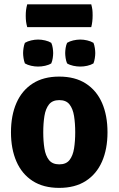

<svg xmlns="http://www.w3.org/2000/svg" viewBox="-20 -876 562 910"><path d="M489.5 -249Q489.5 -169.5 463.5 -110.2Q437.5 -51 386.5 -18.2Q335.5 14.5 260.5 14.5Q185.5 14.5 134.5 -18.5Q83.5 -51.5 57.8 -110.8Q32 -170 32 -249Q32 -329 58 -388.2Q84 -447.5 135 -480.2Q186 -513 260.5 -513Q336 -513 387 -480Q438 -447 463.8 -387.8Q489.5 -328.5 489.5 -249ZM185 -249Q185 -207 190.5 -172.5Q196 -138 212.2 -117.5Q228.5 -97 261 -97Q293.5 -97 309.5 -117.5Q325.5 -138 331 -172.5Q336.5 -207 336.5 -249Q336.5 -291 331 -325.8Q325.5 -360.5 309.5 -381Q293.5 -401.5 261 -401.5Q228.5 -401.5 212.2 -381Q196 -360.5 190.5 -325.8Q185 -291 185 -249ZM89.5 -624.5Q89.5 -634.5 91.5 -648.2Q93.5 -662 98 -673Q110.5 -680.5 127.8 -684.5Q145 -688.5 160.5 -688.5Q176.5 -688.5 193.8 -684.5Q211 -680.5 223 -673Q228 -662 230 -648.2Q232 -634.5 232 -624.5Q232 -614.5 230 -600.8Q228 -587 223 -575.5Q211 -568 193.8 -564.2Q176.5 -560.5 160.5 -560.5Q145 -560.5 127.8 -564.2Q110.5 -568 98 -575.5Q93.5 -587 91.5 -600.8Q89.5 -614.5 89.5 -624.5ZM289 -624.5Q289 -634.5 291 -648.2Q293 -662 298 -673Q310 -680.5 327.2 -684.5Q344.5 -688.5 360.5 -688.5Q376.5 -688.5 393.5 -684.5Q410.5 -680.5 423 -673Q427.5 -662 429.5 -648.2Q431.5 -634.5 431.5 -624.5Q431.5 -614.5 429.5 -600.8Q427.5 -587 423 -575.5Q410.5 -568 393.5 -564.2Q376.5 -560.5 360.5 -560.5Q344.5 -560.5 327.2 -564.2Q310 -568 298 -575.5Q293 -587 291 -600.8Q289 -614.5 289 -624.5ZM109 -747.5Q105 -762 103.5 -774Q102 -786 102 -801.5Q102 -816 103.5 -828.2Q105 -840.5 109 -855.5H412.5Q416.5 -840.5 417.8 -829.8Q419 -819 419 -803Q419 -772 412.5 -747.5Z"/></svg>

Font: Signika Negative Light
Style: Bold
Weight: 700
Version: Version 2.001